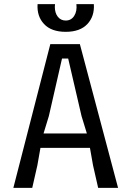

<svg xmlns="http://www.w3.org/2000/svg" viewBox="-20 -915 640 935"><path d="M225 -700H369L555 0H458L433 -110L418 -195H177L162 -110L137 0H45ZM403 -265 377 -350 312 -630H282L218 -350L192 -265ZM352 -895H437Q441 -836 405.5 -798Q370 -760 300 -760Q230 -760 194.5 -798Q159 -836 163 -895H248L247 -882Q247 -852 261.5 -833.5Q276 -815 300 -815Q327 -815 341.5 -838Q356 -861 352 -895Z"/></svg>

Font: Sligoil Micro
Style: Regular
Weight: 400
Designer: Ariel Martín Pérez
Foundry: Igor Stepanchenko
Version: Version 1.001